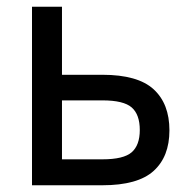

<svg xmlns="http://www.w3.org/2000/svg" viewBox="-20 -550 555 570"><path d="M75 -530H164V-328H284Q389 -328 436 -285Q483 -242 483 -163Q483 -85 436 -42.5Q389 0 284 0H75ZM284 -77Q347 -77 371 -98Q395 -119 395 -164Q395 -210 371 -231Q347 -252 284 -252H164V-77Z"/></svg>

Font: Golos UI
Style: Regular
Weight: 400
Designer: A.Korolkova, Vitaly Kuzmin
Foundry: ParaType Ltd
Version: Version 2.000